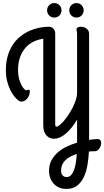

<svg xmlns="http://www.w3.org/2000/svg" viewBox="-20 -874 678 1248"><path d="M559.1 4.9V35.2Q573.2 32.7 586.7 31.7Q600.1 30.8 611.8 29.8Q623.5 29.3 629.6 34.7Q635.7 40 637.2 48.8Q638.7 57.6 636.2 67.9Q633.8 78.1 628.4 87.2Q623 96.2 615.5 102.5Q607.9 108.9 599.1 108.9Q587.9 108.9 577.9 109.4Q567.9 109.9 558.1 110.8Q555.7 154.3 548.6 197.5Q541.5 240.7 525.4 275.6Q509.3 310.5 481.9 332.3Q454.6 354 411.1 354Q385.3 354 364.5 345Q343.8 335.9 329.1 320.1Q314.5 304.2 306.6 282.7Q298.8 261.2 298.8 235.8Q298.8 197.8 314.5 168.5Q330.1 139.2 355.5 116.7Q380.9 94.2 413.6 78.9Q446.3 63.5 481 53.2V42V-96.2Q465.3 -70.3 447.8 -47.6Q430.2 -24.9 410.9 -8.1Q391.6 8.8 371.1 18.3Q350.6 27.8 329.1 27.8Q318.4 27.8 306.4 23.4Q294.4 19 284.4 9Q274.4 -1 267.8 -17.6Q261.2 -34.2 261.2 -59.1V-622.1Q227.5 -617.7 197.5 -603Q167.5 -588.4 145.3 -563Q123 -537.6 110.1 -501.5Q97.2 -465.3 97.2 -418Q97.2 -387.7 103.5 -363.5Q109.9 -339.4 118.7 -322.5Q127.4 -305.7 136.2 -296.4Q145 -287.1 149.9 -287.1Q154.3 -287.1 158.2 -289.1Q162.1 -291 166 -291Q173.8 -291 173.8 -278.8Q173.8 -263.2 166.7 -248.8Q159.7 -234.4 148.9 -225.3Q138.2 -216.3 125.5 -213.9Q112.8 -211.4 102.1 -219.2Q88.9 -228 74 -246.1Q59.1 -264.2 46.6 -289.8Q34.2 -315.4 26.1 -347.7Q18.1 -379.9 18.1 -418Q18.1 -470.7 30.8 -512.5Q43.5 -554.2 64.7 -585.4Q85.9 -616.7 114.3 -638.7Q142.6 -660.6 173.8 -674.3Q205.1 -688 237.3 -694.1Q269.5 -700.2 298.8 -700.2Q306.6 -700.2 314 -697Q321.3 -693.8 326.7 -688.2Q332 -682.6 335.4 -674.8Q338.9 -667 338.9 -658.2V-64.9Q338.9 -55.2 342 -53Q345.2 -50.8 348.1 -50.8Q355.5 -50.8 368.2 -61.3Q380.9 -71.8 395.8 -89.1Q410.6 -106.4 425.8 -129.2Q440.9 -151.9 453.1 -176.3Q465.3 -200.7 473.1 -225.1Q481 -249.5 481 -271V-650.9Q481 -665 479 -671.4Q477.1 -677.7 477.1 -683.1Q477.1 -690.4 484.6 -695.3Q492.2 -700.2 502.9 -700.2Q527.8 -700.2 543.5 -687.3Q559.1 -674.3 559.1 -655.8ZM413.1 276.9Q429.7 276.9 441.4 264.6Q453.1 252.4 460.9 231.7Q468.8 210.9 472.9 183.8Q477.1 156.7 479 127Q429.2 142.1 403.1 169.2Q377 196.3 377 233.9Q377 256.8 387.5 266.8Q397.9 276.9 413.1 276.9ZM286.1 -806.6Q286.1 -826.7 299.8 -840.3Q313.5 -854 333 -854Q352.5 -854 366.2 -840.3Q379.9 -826.7 379.9 -806.6Q379.9 -787.1 366.2 -773.4Q352.5 -759.8 333 -759.8Q313.5 -759.8 299.8 -773.4Q286.1 -787.1 286.1 -806.6ZM430.2 -806.6Q430.2 -826.7 443.8 -840.3Q457.5 -854 477.1 -854Q496.6 -854 510.3 -840.3Q523.9 -826.7 523.9 -806.6Q523.9 -787.1 510.3 -773.4Q496.6 -759.8 477.1 -759.8Q457.5 -759.8 443.8 -773.4Q430.2 -787.1 430.2 -806.6Z"/></svg>

Font: Grand Hotel
Style: Regular
Weight: 400
Designer: Brian J. Bonislawsky & Jim Lyles for Astigmatic (AOETI)
Foundry: Astigmatic (AOETI)
Version: Version 001.000